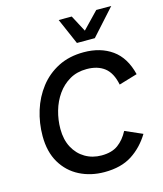

<svg xmlns="http://www.w3.org/2000/svg" viewBox="-136 -1040 976 1150"><g transform="rotate(-15 352.5 -464.5)"><path d="M408 -779 338 -940H419L473 -838L571 -940H664L519 -779ZM369 11Q284 11 215 -24Q146 -59 105.5 -127Q65 -195 65 -293Q65 -374 88.5 -449.5Q112 -525 158.5 -585Q205 -645 273.5 -680Q342 -715 432 -715Q536 -715 607.5 -664Q679 -613 705 -506L591 -472Q576 -547 533.5 -580Q491 -613 423 -613Q363 -613 317.5 -586.5Q272 -560 241 -516Q210 -472 194.5 -417.5Q179 -363 179 -307Q179 -240 205 -191.5Q231 -143 276 -116.5Q321 -90 377 -90Q441 -90 480 -118.5Q519 -147 545 -197L652 -150Q607 -76 539.5 -32.5Q472 11 369 11Z"/></g></svg>

Font: Prodigy Sans Medium
Style: Italic
Weight: 500
Italic angle: -13°
Designer: Wei Huang
Foundry: Wei Huang
Version: Version 1.003; ttfautohint (v1.8.3)